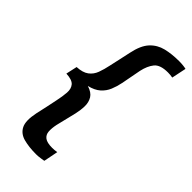

<svg xmlns="http://www.w3.org/2000/svg" viewBox="-257 -810 954 954"><g transform="rotate(45 219.5 -333.0)"><path d="M266 76Q266 76 247.5 79Q229 82 214 82Q163 82 126 72Q89 62 73.5 31.5Q58 1 71 -62Q77 -88 84 -120.5Q91 -153 96 -178Q104 -215 106 -243.5Q108 -272 93.5 -289Q79 -306 37 -308L50 -367Q91 -369 113 -385.5Q135 -402 145 -429Q155 -456 162 -490Q169 -520 174.5 -546.5Q180 -573 187 -604Q200 -667 228.5 -697.5Q257 -728 298 -738Q339 -748 390 -748Q405 -748 418.5 -746.5Q432 -745 439 -743L423 -666Q407 -669 390 -669Q336 -669 315.5 -643.5Q295 -618 286 -576L266 -471Q260 -441 249 -414.5Q238 -388 216 -368.5Q194 -349 156 -340Q191 -329 204 -307.5Q217 -286 216.5 -258.5Q216 -231 209 -200L183 -93Q177 -64 178.5 -42.5Q180 -21 196 -9Q212 3 248 3Q263 3 281 0Z"/></g></svg>

Font: Epunda Sans
Style: Bold Italic
Weight: 700
Italic angle: -12.0243°
Designer: Simon Atzbach
Foundry: typofactur
Version: Version 2.204; ttfautohint (v1.8.4.7-5d5b)